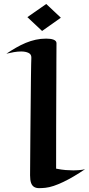

<svg xmlns="http://www.w3.org/2000/svg" viewBox="-20 -918 449 969"><path d="M409.2 -64Q380.4 -44.4 352.5 -28.1Q324.7 -11.7 299.1 0.5Q273.4 12.7 250.7 20.3Q228 27.8 209 29.8Q189.9 31.7 175.5 31.5Q161.1 31.2 151.4 24.9Q141.6 18.6 136.7 4.9Q131.8 -8.8 131.8 -33.2Q131.8 -45.4 132.1 -75.4Q132.3 -105.5 132.6 -147.2Q132.8 -189 133.3 -238.5Q133.8 -288.1 134.3 -338.9Q134.8 -389.6 135.3 -438Q135.7 -486.3 136.2 -525.9Q136.7 -565.4 137.2 -592.3Q137.7 -619.1 138.2 -627Q138.7 -644 123.8 -651.1Q108.9 -658.2 86.9 -658.2Q68.8 -658.2 49.6 -654.8Q30.3 -651.4 12.2 -647Q37.1 -663.6 61.3 -677.5Q85.4 -691.4 110.1 -701.7Q134.8 -711.9 160.2 -717.5Q185.5 -723.1 212.9 -723.1Q223.6 -723.1 233.2 -721.9Q242.7 -720.7 249.8 -718Q256.8 -715.3 261 -710.9Q265.1 -706.5 265.1 -700.2Q265.1 -681.2 264.6 -607.9Q264.6 -576.7 264.4 -530.3Q264.2 -483.9 263.9 -418.2Q263.7 -352.5 263.4 -265.6Q263.2 -178.7 263.2 -66.9Q289.6 -61.5 311.3 -59.8Q333 -58.1 350.1 -58.1Q364.3 -58.1 375.2 -59.1Q386.2 -60.1 394 -61Q402.8 -62.5 409.2 -64ZM287.1 -828.6 192.4 -761.7 118.2 -831.5 213.4 -897.9Z"/></svg>

Font: Eagle Lake
Style: Regular
Weight: 400
Designer: Astigmatic (AOETI)
Foundry: Astigmatic (AOETI)
Version: Version 1.000